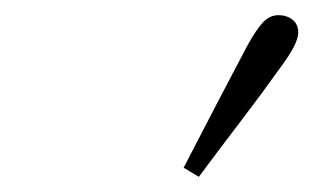

<svg xmlns="http://www.w3.org/2000/svg" viewBox="-20 -781 440 253"><path d="M222 -560Q242 -599 264.5 -642Q287 -685 306 -721Q317 -741 326 -751Q335 -761 347 -761Q358 -761 365.5 -755Q373 -749 373 -738Q373 -723 348 -690Q326 -659 297 -621Q268 -583 242 -548Z"/></svg>

Font: Source Serif 4 SmText Light
Style: Italic
Weight: 300
Italic angle: -12°
Designer: Frank Grießhammer
Foundry: Adobe
Version: Version 4.005;hotconv 1.1.0;makeotfexe 2.6.0